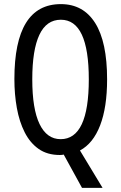

<svg xmlns="http://www.w3.org/2000/svg" viewBox="-20 -744 590 934"><path d="M501 -358Q501 -222 467 -134Q433 -46 369 -12L479 170H379L290 8Q282 10 271 10Q210 10 168 -19.5Q126 -49 100 -100.5Q74 -152 62 -218.5Q50 -285 50 -359Q50 -724 276 -724Q385 -724 443 -632Q501 -540 501 -358ZM137 -358Q137 -214 172.5 -140.5Q208 -67 275 -67Q412 -67 412 -358Q412 -648 276 -648Q206 -648 171.5 -574.5Q137 -501 137 -358Z"/></svg>

Font: Noto Sans Khmer ExtraCondensed
Style: Regular
Weight: 400
Width: 2
Designer: Danh Hong and the Monotype Design Team
Foundry: Monotype Imaging Inc.
Version: Version 2.004; ttfautohint (v1.8.4.7-5d5b)